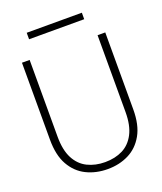

<svg xmlns="http://www.w3.org/2000/svg" viewBox="-155 -945 893 1057"><g transform="rotate(-20 291.5 -417.0)"><path d="M293 12Q224 12 168.5 -15.5Q113 -43 80.5 -100.5Q48 -158 48 -249V-700H93V-250Q93 -172 118.5 -123Q144 -74 189.5 -51.5Q235 -29 292 -29Q351 -29 395.5 -51.5Q440 -74 465.5 -123Q491 -172 491 -250V-700H536V-249Q536 -158 503.5 -100.5Q471 -43 416 -15.5Q361 12 293 12ZM129 -808V-846H452V-808Z"/></g></svg>

Font: DM Sans 36pt ExtraLight
Style: Regular
Weight: 250
Designer: Colophon Foundry, Jonny Pinhorn
Foundry: Colophon Foundry
Version: Version 4.004;gftools[0.9.30]